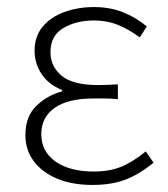

<svg xmlns="http://www.w3.org/2000/svg" viewBox="-20 -512 475 544"><path d="M242 12Q184 12 141.5 -6Q99 -24 75.5 -55.5Q52 -87 52 -129Q52 -183 84 -213Q116 -243 156 -253V-257Q118 -272 98 -302Q78 -332 78 -368Q78 -409 101 -436.5Q124 -464 162.5 -478Q201 -492 247 -492Q291 -492 328 -477.5Q365 -463 396 -437L376 -406Q345 -429 314 -441.5Q283 -454 246 -454Q196 -454 159.5 -432.5Q123 -411 123 -364Q123 -324 154.5 -297.5Q186 -271 258 -271Q272 -271 283.5 -271.5Q295 -272 314 -273V-231Q293 -233 277.5 -233Q262 -233 245 -233Q173 -233 135 -206.5Q97 -180 97 -132Q97 -83 137 -54.5Q177 -26 247 -26Q289 -26 322 -39Q355 -52 393 -83L415 -51Q373 -17 334 -2.5Q295 12 242 12Z"/></svg>

Font: Source Sans 3 Light
Style: Regular
Weight: 300
Designer: Paul D. Hunt
Foundry: Adobe
Version: Version 3.052;hotconv 1.1.0;makeotfexe 2.6.0